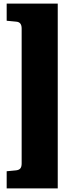

<svg xmlns="http://www.w3.org/2000/svg" viewBox="-20 -832 413 1064"><path d="M17 212V117L69 112Q86 110 93 101Q100 92 100 74V-674Q100 -692 92.5 -701.5Q85 -711 69 -712L17 -717V-812H300V212Z"/></svg>

Font: Literata Black
Style: Regular
Weight: 900
Designer: Latin by Veronika Burian and Jose Scaglione. Greek by Irene Vlachou. Cyrillic by Vera Evstafieva.
Foundry: TypeTogether
Version: Version 3.103;gftools[0.9.29]